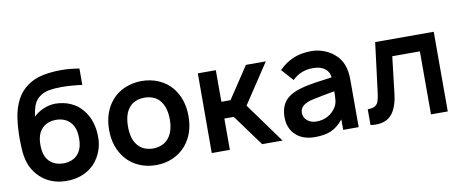

<svg xmlns="http://www.w3.org/2000/svg" viewBox="-66 -1035 3212 1335"><g transform="rotate(-10 1539.5 -367.0)"><path d="M517.5 -441.5Q549 -404 565 -354.8Q581 -305.5 581 -253Q582.5 -197.5 563.8 -148Q545 -98.5 508.5 -59.5Q469.5 -20.5 417.2 -1.5Q365 17.5 307.5 15.5Q250.5 15.5 199.2 -6.5Q148 -28.5 111.5 -71Q77 -110.5 61.5 -157.2Q46 -204 43.5 -261.5Q42.5 -285.5 42 -303.2Q41.5 -321 41.5 -332.5Q41.5 -408.5 52 -480Q62.5 -547 91.2 -602.2Q120 -657.5 171 -692.5Q217.5 -725 277.5 -737.5Q337.5 -750 410.5 -750Q440 -750 471 -747Q502 -744 535.5 -738.5V-623Q453.5 -633.5 391.5 -633.5Q340 -633.5 302 -626.8Q264 -620 238.5 -601Q207.5 -580 193.2 -545.2Q179 -510.5 174 -463.5Q204 -492.5 243.8 -509.2Q283.5 -526 326 -527Q354.5 -527 382 -521.5Q409.5 -516 434 -505.2Q458.5 -494.5 479.8 -478.5Q501 -462.5 517.5 -441.5ZM209.5 -372Q176 -335 176 -262.5Q176 -188 209.5 -151Q227 -130 254 -119.2Q281 -108.5 312.5 -108.5Q344 -108.5 371 -119.2Q398 -130 415.5 -151Q449 -188 449 -261.5Q449 -335 415.5 -372Q398 -393.5 371 -404.5Q344 -415.5 312.5 -415.5Q281 -415.5 254 -404.5Q227 -393.5 209.5 -372Z M732.5 -78Q664.5 -160 664.5 -281Q664.5 -404 732.5 -485.5Q769.5 -530 825.5 -554Q882.5 -578 945 -578Q976.5 -578 1006.8 -572Q1037 -566 1064.2 -554.2Q1091.5 -542.5 1115 -525.2Q1138.5 -508 1157.5 -485.5Q1225 -403 1225 -281Q1225 -222 1209.2 -172Q1193.5 -122 1157.5 -78Q1118.5 -32.5 1063.8 -8.5Q1009 15.5 945 15.5Q913.5 15.5 883.2 9.5Q853 3.5 825.8 -8.5Q798.5 -20.5 774.8 -38Q751 -55.5 732.5 -78ZM1057.5 -409.5Q1039.5 -435 1009.5 -447.8Q979.5 -460.5 945 -460.5Q909 -460.5 880 -447.8Q851 -435 832.5 -409.5Q798 -365 798 -281Q798 -198 832.5 -154Q851 -128.5 880 -115.2Q909 -102 945 -102Q979.5 -102 1009 -115.2Q1038.5 -128.5 1057.5 -154Q1093 -201.5 1093 -281Q1093 -362 1057.5 -409.5Z M1467.5 0H1339.5L1340.5 -562.5H1467.5V-339.5H1532L1680 -562.5H1820.5L1635 -282.5L1839.5 0H1695.5L1534 -221H1467.5Z M2267.5 0V-74Q2227.5 -24.5 2180.5 -4Q2134.5 15.5 2066.5 15.5Q1981.5 15.5 1931.5 -31Q1881 -78.5 1881 -157.5Q1881 -213.5 1904.2 -253.5Q1927.5 -293.5 1980 -317.5Q1999.5 -326.5 2022.8 -333.5Q2046 -340.5 2074 -346.5Q2102 -352.5 2135.2 -357.5Q2168.5 -362.5 2208 -367.5L2252 -374Q2247 -414.5 2217 -437Q2187 -459.5 2134.5 -459.5Q2047 -459.5 1988.5 -401L1914.5 -484.5Q1961 -531.5 2016.8 -554.8Q2072.5 -578 2144.5 -578Q2166.5 -578 2188.8 -573.8Q2211 -569.5 2231.8 -561.8Q2252.5 -554 2271.2 -543Q2290 -532 2305 -518.5Q2377 -458.5 2377 -338.5V0ZM2253 -275Q2158 -258.5 2098 -245Q2055.5 -236.5 2030.2 -217.2Q2005 -198 2005 -166.5Q2005 -133 2030.5 -111.5Q2056.5 -89.5 2095.5 -89.5Q2141 -89.5 2176.5 -109.2Q2212 -129 2233 -162.5Q2247 -183.5 2250 -210Q2253 -235.5 2253 -275Z M3006 -562.5V0H2887.5V-445H2692.5L2662.5 -188.5Q2652 -93.5 2613 -45.2Q2574 3 2499 3Q2480 3 2460.5 0V-111.5Q2496 -111.5 2513.5 -123Q2531 -134.5 2537 -154.5Q2543.5 -174.5 2549 -215.5L2592.5 -562.5Z"/></g></svg>

Font: Russisch Sans
Style: Bold
Weight: 700
Designer: Michael Sharanda (font) & Cristiano Sobral (main changes)
Foundry: Michael Sharanda
Version: Version 2.00;September 8, 2020;FontCreator 13.0.0.2681 64-bi